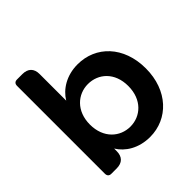

<svg xmlns="http://www.w3.org/2000/svg" viewBox="-193 -898 1065 1065"><g transform="rotate(-45 339.0 -366.0)"><path d="M391 -562C303 -562 237 -519 204 -464V-673C204 -716 180 -740 136 -740H94C78 -740 69 -731 69 -715V-26C69 -9 78 0 94 0H136C180 0 204 -24 204 -68V-88C237 -34 302 8 391 8C532 8 643 -105 643 -278C643 -452 533 -562 391 -562ZM354 -444C435 -444 505 -385 505 -278C505 -171 435 -110 354 -110C274 -110 203 -170 203 -277C203 -383 274 -444 354 -444Z"/></g></svg>

Font: Arvore Sans SemiBold
Style: Regular
Weight: 600
Designer: Jonny Pinhorn (Latin) Dan Schunck (customization for Arvore)
Version: Version 1.000;Glyphs 3.3 (3305)